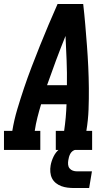

<svg xmlns="http://www.w3.org/2000/svg" viewBox="-39 -755 559 967"><path d="M-19 0V-96H23Q32 -151 48 -204.5Q64 -258 82 -311.5Q100 -365 120.5 -418.5Q141 -472 162 -524.5Q183 -577 205.5 -630Q228 -683 251 -735H380Q386 -683 390.5 -630Q395 -577 399 -524.5Q403 -472 405.5 -418.5Q408 -365 408.5 -311.5Q409 -258 407 -204Q405 -150 396 -96H425V0H242V-96H284Q289 -130 292 -163.5Q295 -197 296 -230H168Q158 -197 149.5 -163.5Q141 -130 136 -96H164V0ZM198 -326H298Q299 -388 296.5 -450Q294 -512 291 -574Q266 -512 243 -450.5Q220 -389 198 -326ZM335 192Q318 192 301.5 190Q285 188 270 182.5Q255 177 242.5 167Q230 157 223 143Q216 129 214.5 112Q213 95 216 78Q220 56 230.5 34Q241 12 259.5 -3.5Q278 -19 301.5 -26Q325 -33 347 -33L342 0Q334 0 326.5 6Q319 12 315 19.5Q311 27 308.5 35.5Q306 44 305 52Q303 63 304 74Q305 85 311.5 93Q318 101 328 104.5Q338 108 349 108H424L410 192Z"/></svg>

Font: Iosevka Curly Slab Oblique
Style: Bold
Weight: 700
Italic angle: -9°
Monospace: yes
Designer: Belleve Invis
Foundry: Belleve Invis
Version: Version 11.1.0; ttfautohint (v1.8.3)